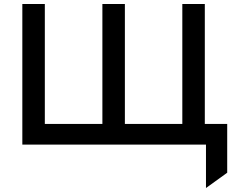

<svg xmlns="http://www.w3.org/2000/svg" viewBox="-20 -720 1178 956"><path d="M1005.6 216.2V0H936.8V-102.8H1111.3V140ZM91.2 0V-700H203.2V-102.8H489.8V-700H601.8V-102.8H887.8V-700H999.8V0Z"/></svg>

Font: Geologica-Sharp
Style: Regular
Weight: 100
Designer: Sindre Bremnes, Frode Helland
Foundry: Monokrom Skriftforlag AS
Version: Version 1.010;gftools[0.9.28]